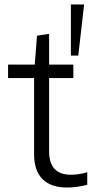

<svg xmlns="http://www.w3.org/2000/svg" viewBox="-20 -828 416 856"><path d="M296 -808H355L329 -580H296ZM279 8Q207 8 169.5 -29.5Q132 -67 132 -140V-480H16V-540H135L145 -669L199 -677V-540H307V-480H199V-153Q199 -49 296 -49Q312 -49 330.5 -51.5Q349 -54 369 -60V-4Q322 8 279 8Z"/></svg>

Font: EncodeSans
Style: Light
Weight: 300
Designer: Pablo Impallari, Andres Torresi
Foundry: Pablo Impallari, Andres Torresi
Version: Version 1.000; ttfautohint (v1.4.1)